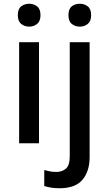

<svg xmlns="http://www.w3.org/2000/svg" viewBox="-20 -764 580 1024"><path d="M136 -744Q160 -744 178 -730Q196 -716 196 -683Q196 -651 178 -636.5Q160 -622 136 -622Q111 -622 93 -636.5Q75 -651 75 -683Q75 -716 93 -730Q111 -744 136 -744ZM188 -539V0H82V-539ZM345 -683Q345 -716 362.5 -730Q380 -744 406 -744Q430 -744 448 -730Q466 -716 466 -683Q466 -651 448 -636.5Q430 -622 406 -622Q380 -622 362.5 -636.5Q345 -651 345 -683ZM297 240Q272 240 251 236.5Q230 233 216 228V143Q231 147 246.5 150Q262 153 280 153Q311 153 331.5 135.5Q352 118 352 69V-539H458V74Q458 149 420 194.5Q382 240 297 240Z"/></svg>

Font: Noto Sans Thai Looped Medium
Style: Regular
Weight: 500
Designer: Sasikarn Vongin, Ben Mitchell
Foundry: The Fontpad Ltd
Version: Version 1.001; ttfautohint (v1.8.4.7-5d5b)